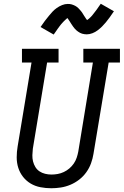

<svg xmlns="http://www.w3.org/2000/svg" viewBox="-20 -995 659 1023"><path d="M253 8Q224 8 195.5 2.5Q167 -3 143.5 -17Q120 -31 103 -52.5Q86 -74 77.5 -100.5Q69 -127 69 -156.5Q69 -186 74 -215L148 -662H97V-735H292V-662H231L155 -203Q153 -186 152.5 -168.5Q152 -151 156 -135Q160 -119 168.5 -105Q177 -91 190.5 -82Q204 -73 220.5 -69Q237 -65 254 -65Q271 -65 287.5 -68Q304 -71 320 -78.5Q336 -86 349.5 -97.5Q363 -109 373 -123.5Q383 -138 388.5 -154.5Q394 -171 397 -187L475 -662H424V-735H619V-662H559L478 -175Q474 -150 465 -125Q456 -100 440 -77.5Q424 -55 402 -38Q380 -21 355 -10.5Q330 0 304 4Q278 8 253 8ZM266 -811 196 -851Q208 -869 219 -883.5Q230 -898 240 -910Q250 -922 259.5 -932.5Q269 -943 282.5 -952.5Q296 -962 311 -968Q326 -974 341 -974Q347 -974 352 -973.5Q357 -973 362 -971.5Q367 -970 372 -968Q377 -966 381.5 -963.5Q386 -961 390 -958Q394 -955 397 -952Q400 -949 404 -944.5Q408 -940 411.5 -936Q415 -932 417.5 -928Q420 -924 422.5 -920Q425 -916 427.5 -912Q430 -908 433 -903.5Q436 -899 439 -894.5Q442 -890 444 -888Q448 -890 454 -895.5Q460 -901 463.5 -904.5Q467 -908 470.5 -912Q474 -916 478 -921.5Q482 -927 486.5 -932.5Q491 -938 496 -945Q501 -952 506 -959.5Q511 -967 517 -975L587 -935Q575 -917 564.5 -902.5Q554 -888 544 -876Q534 -864 524 -854Q514 -844 501 -834Q488 -824 472.5 -818Q457 -812 442 -812Q436 -812 429.5 -813Q423 -814 417.5 -815.5Q412 -817 406.5 -820Q401 -823 396 -826.5Q391 -830 387 -833.5Q383 -837 378.5 -842Q374 -847 370.5 -852Q367 -857 364 -861.5Q361 -866 358 -870.5Q355 -875 351.5 -881Q348 -887 344.5 -891.5Q341 -896 339 -899Q336 -896 329.5 -890.5Q323 -885 320 -881.5Q317 -878 313 -874Q309 -870 305 -865Q301 -860 296.5 -854Q292 -848 287 -841Q282 -834 277 -826.5Q272 -819 266 -811Z"/></svg>

Font: Iosevka Slab Extended Oblique
Style: Regular
Weight: 400
Width: 7
Italic angle: -9°
Monospace: yes
Designer: Belleve Invis
Foundry: Belleve Invis
Version: Version 11.1.0; ttfautohint (v1.8.3)